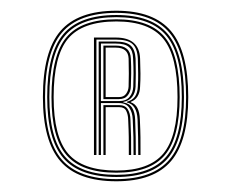

<svg xmlns="http://www.w3.org/2000/svg" viewBox="-20 -870 431 358"><path d="M197 -532Q125 -532 92.5 -569.6Q60 -607.2 60 -689Q60 -773.8 92.5 -811.9Q125 -850 197 -850Q266.8 -850 298.9 -811.9Q331 -773.8 331 -689Q331 -607.2 298.9 -569.6Q266.8 -532 197 -532ZM197 -536Q265 -536 296 -572.5Q327 -609 327 -689Q327 -771.8 296.1 -808.9Q265.2 -846 197 -846Q126.8 -846 95.4 -809Q64 -772 64 -689Q64 -608.5 95.5 -572.2Q127 -536 197 -536ZM197 -540Q128.8 -540 98.4 -575Q68 -610 68 -689Q68 -770.8 98.2 -806.4Q128.5 -842 197 -842Q263.5 -842 293.2 -806.2Q323 -770.5 323 -689Q323 -610.5 293.2 -575.2Q263.5 -540 197 -540ZM197 -544Q261.5 -544 290.2 -578.1Q319 -612.2 319 -689Q319 -768.5 290.5 -803.2Q262 -838 197 -838Q130.2 -838 101.1 -803.5Q72 -769 72 -689Q72 -611.8 101.2 -577.9Q130.5 -544 197 -544ZM197 -548Q132.2 -548 104.1 -580.8Q76 -613.5 76 -689Q76 -767.2 104 -800.6Q132 -834 197 -834Q260 -834 287.5 -800.4Q315 -766.8 315 -689Q315 -613.8 287.4 -580.9Q259.8 -548 197 -548ZM197 -552Q258 -552 284.5 -583.6Q311 -615.2 311 -689Q311 -765.2 284.6 -797.6Q258.2 -830 197 -830Q133.8 -830 106.9 -797.9Q80 -765.8 80 -689Q80 -615 107.1 -583.5Q134.2 -552 197 -552ZM155.2 -581V-800H195.8Q239.8 -800 241.2 -760.8Q241.8 -745 241.9 -732.8Q242 -720.5 241.2 -708.5Q241 -697.8 236.5 -690.4Q232 -683 224 -680.2V-679.2Q240 -674 240.8 -647.2Q241.8 -625.8 241.9 -614.1Q242 -602.5 242 -581H237.8Q237.8 -602.5 237.5 -614.2Q237.2 -626 236.5 -647.2Q235.2 -675.2 216.5 -679V-680.2Q226.8 -683 231.6 -689.9Q236.5 -696.8 237 -708.5Q237.8 -720.5 237.6 -733.1Q237.5 -745.8 237 -760.8Q236 -780 226.9 -788.1Q217.8 -796.2 195.8 -796.2H159.8V-581ZM172.8 -581V-674H202.2Q213.5 -674 218.2 -666.2Q223 -658.5 223.2 -647Q224.2 -625.8 224.4 -614.1Q224.5 -602.5 224.5 -581H220.2Q220.2 -602.5 220.1 -614.1Q220 -625.8 219 -647Q218.8 -656.2 215.4 -663.2Q212 -670.2 202.5 -670.2H177V-581ZM164 -581V-792.5H195.8Q215.2 -792.5 223.5 -785.1Q231.8 -777.8 232.8 -760.8Q233.2 -745.5 233.2 -733.1Q233.2 -720.8 232.8 -708.5Q232.2 -696.8 226.5 -689.4Q220.8 -682 210 -680V-679Q221.5 -677.2 226.5 -668.9Q231.5 -660.5 232 -647.2Q232.8 -625.8 233 -614.1Q233.2 -602.5 233.2 -581H229Q229 -602.5 228.8 -614.2Q228.5 -626 227.5 -647.2Q227 -660.5 221 -669.1Q215 -677.8 201.8 -677.8H168.2V-581ZM168.2 -681.5H201.8Q215 -681.5 221.5 -689.2Q228 -697 228.5 -708.5Q229 -720.8 229 -733Q229 -745.2 228.2 -760.8Q227.8 -775.8 220.5 -782.2Q213.2 -788.8 195.8 -788.8H168.2ZM172.8 -685.2V-785H195.8Q223 -785 224 -760.8Q224.8 -745 224.6 -732.8Q224.5 -720.5 224 -708.8Q223.8 -699.2 218.2 -692.2Q212.8 -685.2 201.8 -685.2ZM177 -689H201.8Q210.8 -689 215.1 -695.1Q219.5 -701.2 219.8 -708.8Q220.2 -720.5 220.2 -732.6Q220.2 -744.8 219.8 -760.8Q219 -781.2 195.8 -781.2H177Z"/></svg>

Font: Big Shoulders Inline Text Thin Thin
Style: Regular
Weight: 250
Version: Version 2.002